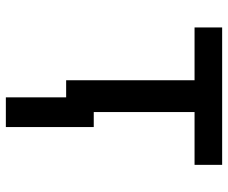

<svg xmlns="http://www.w3.org/2000/svg" viewBox="-80 -480 761 640"><g transform="rotate(90 300.0 -159.5)"><path d="M304 201V0H247V-428H71V-520H529V-428H353V-92H403V201Z"/></g></svg>

Font: Iosevka SS04 Semibold Extended
Style: Regular
Weight: 600
Width: 7
Monospace: yes
Designer: Belleve Invis
Foundry: Belleve Invis
Version: Version 19.0.0; ttfautohint (v1.8.4)